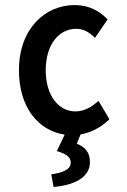

<svg xmlns="http://www.w3.org/2000/svg" viewBox="-20 -523 504 760"><path d="M299 9C339 2 380 -18 413 -51L370 -124C346 -102 315 -82 279 -82C210 -82 161 -147 161 -245C161 -344 211 -409 282 -409C310 -409 333 -396 356 -373L406 -446C376 -478 333 -503 276 -503C158 -503 55 -409 55 -245C55 -97 132 -6 236 10L205 75C244 86 260 100 260 121C260 148 228 161 183 167L192 217C268 211 336 182 336 119C336 78 315 58 284 46Z"/></svg>

Font: Falling Sky
Style: Condensed
Weight: 400
Designer: Paul D. Hunt
Foundry: Adobe Systems Incorporated
Version: Version 1.02